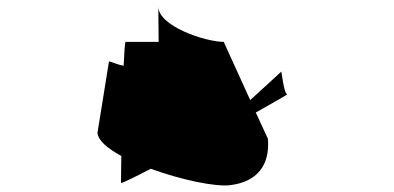

<svg xmlns="http://www.w3.org/2000/svg" viewBox="-20 -578 1204 587"><path d="M278 -172C280 -148 309 -124 351 -101C350 -55 350 -22 350 -19C350 -16 387 -34 441 -62C534 -28 640 -6 684 -12C766 -22 806 -73 799 -154L762 -234C821 -267 861 -290 858 -290C848 -290 840 -366 840 -359L745 -272L664 -450C608 -450 464 -498 464 -558L465 -450H364C362 -450 360 -421 358 -377C327 -383 313 -394 313 -389Z"/></svg>

Font: Ampere
Style: Regular
Weight: 400
Version: Version 1